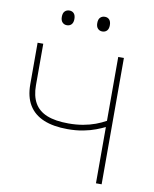

<svg xmlns="http://www.w3.org/2000/svg" viewBox="-98 -993 856 1067"><g transform="rotate(10 330.0 -460.0)"><path d="M518 0Q518 -61 518 -117Q518 -173 518 -238V-317.5Q497.5 -307.5 467.5 -296Q437.5 -284.5 398 -276.8Q358.5 -269 309.5 -269Q229.5 -269 174.5 -292Q119.5 -315 91.2 -361.5Q63 -408 63 -478.5Q63 -489.5 63 -500.5Q63 -511.5 63 -522.5Q63 -576 63 -619.5Q63 -663 63 -713H95Q95 -661 95 -614.8Q95 -568.5 95 -512.5V-478.5Q95 -418.5 117.5 -379Q140 -339.5 187.5 -320.2Q235 -301 309.5 -301Q354 -301 391.5 -307.8Q429 -314.5 460.5 -326.2Q492 -338 518 -352.5V-475Q518 -540.5 518 -596.5Q518 -652.5 518 -713H550Q550 -652.5 550 -596.5Q550 -540.5 550 -475V-238Q550 -173 550 -117Q550 -61 550 0ZM405.5 -837Q390.5 -837 380.5 -847.5Q370.5 -858 370.5 -878Q370.5 -900 380.8 -910Q391 -920 406.5 -920Q422.5 -920 432 -909.5Q441.5 -899 441.5 -878Q441.5 -858 431.8 -847.5Q422 -837 405.5 -837ZM205.5 -837Q190.5 -837 180.5 -847.5Q170.5 -858 170.5 -878Q170.5 -900 180.8 -910Q191 -920 206.5 -920Q222.5 -920 232 -909.5Q241.5 -899 241.5 -878Q241.5 -858 231.8 -847.5Q222 -837 205.5 -837Z"/></g></svg>

Font: Commissioner Thin
Style: Regular
Weight: 100
Designer: Kostas Bartsokas
Foundry: Kostas Bartsokas
Version: Version 1.001;gftools[0.9.23]